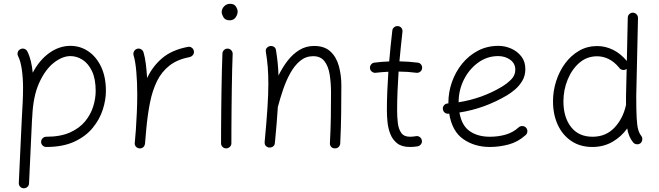

<svg xmlns="http://www.w3.org/2000/svg" viewBox="-20 -759 3490 1017"><path d="M197.8 -7.3Q197.8 -18.6 205.8 -26.6Q213.9 -34.7 225.1 -34.7Q300.3 -34.7 350.8 -57.4Q401.4 -80.1 431.2 -116.7Q460.9 -153.3 473.9 -195.6Q486.8 -237.8 486.8 -277.3Q486.8 -341.3 467.3 -382.1Q447.8 -422.9 417.2 -442.4Q386.7 -461.9 353 -461.9Q310.5 -461.9 265.4 -426.8Q220.2 -391.6 187.7 -320.6Q155.3 -249.5 150.9 -141.1Q150.9 -138.2 150.4 -135.7Q149.9 -127 149.4 -122.1L133.8 212.9Q133.3 224.1 124.8 231.4Q116.2 238.8 105 238.3Q93.8 237.8 86.4 229.5Q79.1 221.2 79.6 210L95.2 -125Q98.1 -172.4 100.1 -214.8Q102.1 -257.3 102.1 -294.4Q102.1 -345.2 95.7 -390.1Q89.4 -435.1 75.7 -461.9Q70.8 -472.2 74.2 -482.9Q77.6 -493.7 87.9 -498.5Q98.1 -503.9 109.1 -500.2Q120.1 -496.6 125 -486.3Q136.7 -462.9 143.6 -434.3Q150.4 -405.8 153.3 -374Q189.5 -441.9 241.9 -479Q294.4 -516.1 353 -516.1Q405.3 -516.1 448 -487.1Q490.7 -458 515.9 -404.5Q541 -351.1 541 -277.3Q541 -230 524.4 -178.2Q507.8 -126.5 470.9 -81.5Q434.1 -36.6 373.5 -8.5Q313 19.5 225.1 19.5Q213.9 19.5 205.8 11.7Q197.8 3.9 197.8 -7.3Z M717.8 26.9Q714.4 26.4 711.4 25.4Q710.9 25.4 710.4 24.9Q710.4 24.9 710 24.9Q697.3 19.5 694.3 6.3Q694.3 5.9 693.8 4.9Q693.8 4.9 693.8 4.4Q693.4 1 693.8 -2.9Q693.8 -4.9 694.3 -7.3Q695.8 -23.4 697 -39.6Q698.2 -55.7 699.7 -71.8Q702.6 -115.2 704.8 -163.6Q707 -211.9 707 -259.8Q707 -322.8 702.1 -378.7Q697.3 -434.6 687.5 -466.3Q684.6 -477.1 689.9 -487.1Q695.3 -497.1 706.1 -500.5Q716.8 -503.9 726.8 -498.3Q736.8 -492.7 740.2 -481.9Q748 -455.6 752.4 -420.7Q756.8 -385.7 759.3 -345.7Q788.1 -407.7 839.4 -451.2Q890.6 -494.6 975.1 -510.7Q985.8 -513.2 995.4 -506.6Q1004.9 -500 1006.8 -489.3Q1009.3 -478.5 1002.7 -469Q996.1 -459.5 985.4 -457Q919.4 -444.3 877.7 -411.6Q835.9 -378.9 811.5 -329.1Q787.1 -279.3 774.4 -215.1Q761.7 -150.9 754.9 -75.7Q752 -33.7 748 2.9Q747.6 6.3 746.1 9.8Q746.1 9.8 746.1 9.8Q746.1 10.7 745.6 11.2Q740.2 23.4 727.1 26.4Q726.6 26.4 725.6 26.4Q725.6 26.4 725.6 26.9Q721.7 27.3 717.8 26.9Z M1154.3 -694.8Q1154.3 -711.9 1167 -725.3Q1179.7 -738.8 1199.2 -738.8Q1220.7 -738.8 1229.7 -724.1Q1238.8 -709.5 1238.8 -698.2Q1238.8 -681.6 1227.8 -666.5Q1216.8 -651.4 1196.8 -651.4Q1172.9 -651.4 1163.6 -667.5Q1154.3 -683.6 1154.3 -694.8ZM1186.5 -501.5Q1197.8 -501 1205.3 -492.4Q1212.9 -483.9 1212.4 -472.7Q1210.9 -438.5 1209.7 -390.1Q1208.5 -341.8 1207.8 -286.9Q1207 -231.9 1206.5 -177.7Q1206.1 -123.5 1205.8 -77.1Q1205.6 -30.8 1205.6 0Q1205.6 11.2 1197.3 19Q1189 26.9 1177.7 26.9Q1166.5 26.9 1158.7 19Q1150.9 11.2 1150.9 0Q1150.9 -30.8 1151.1 -77.4Q1151.4 -124 1151.9 -178.2Q1152.3 -232.4 1153.3 -287.6Q1154.3 -342.8 1155.5 -391.8Q1156.7 -440.9 1158.2 -475.6Q1158.7 -486.8 1167 -494.4Q1175.3 -502 1186.5 -501.5Z M1381.8 -6.8Q1391.6 -111.3 1396.5 -185.1Q1401.4 -258.8 1401.4 -315.9Q1401.4 -363.8 1398.2 -403.8Q1395 -443.8 1388.2 -484.4Q1386.2 -497.1 1392.6 -504.6Q1398.9 -512.2 1408.2 -514.6Q1418.9 -517.1 1429.4 -512Q1439.9 -506.8 1441.9 -493.2Q1447.3 -460 1450.7 -427.2Q1454.1 -394.5 1455.1 -358.9Q1476.1 -401.9 1503.4 -437.3Q1530.8 -472.7 1565.7 -494.1Q1600.6 -515.6 1644 -515.6Q1698.7 -515.6 1730.2 -486.3Q1761.7 -457 1774.9 -409.2Q1788.1 -361.3 1788.1 -306.2Q1788.1 -231 1787.1 -156Q1786.1 -81.1 1782.2 0.5Q1781.7 10.7 1774.4 18.8Q1767.1 26.9 1754.4 26.9Q1741.2 26.9 1734.1 18.8Q1727.1 10.7 1727.5 0Q1731.4 -73.7 1732.4 -137.7Q1733.4 -201.7 1733.4 -266.6Q1733.4 -319.8 1726.3 -364Q1719.2 -408.2 1698.7 -434.8Q1678.2 -461.4 1638.7 -461.4Q1600.1 -461.4 1570.3 -437Q1540.5 -412.6 1518.3 -372.8Q1496.1 -333 1480 -285.9Q1463.9 -238.8 1452.1 -193.8L1451.7 -192.4Q1449.2 -151.9 1445.3 -104.7Q1441.4 -57.6 1436 -1.5Q1434.6 11.7 1425.3 17.6Q1416 23.4 1405.8 22.5Q1396 21.5 1388.4 14.2Q1380.9 6.8 1381.8 -6.8Z M2215.8 -397Q2214.8 -386.2 2205.8 -379.2Q2196.8 -372.1 2185.5 -373.5Q2142.6 -379.4 2091.3 -379.9Q2087.9 -328.6 2085.7 -277.1Q2083.5 -225.6 2083.5 -173.3Q2083.5 -140.1 2087.2 -108.2Q2090.8 -76.2 2105.2 -55.4Q2119.6 -34.7 2151.4 -34.7Q2166 -34.7 2182.6 -37.6Q2193.8 -40 2203.1 -33.4Q2212.4 -26.9 2214.4 -15.6Q2216.8 -4.9 2210.2 4.4Q2203.6 13.7 2192.4 16.1Q2171.9 19.5 2151.4 19.5Q2108.4 19.5 2083.7 0Q2059.1 -19.5 2047.4 -49.8Q2035.6 -80.1 2032.5 -113Q2029.3 -146 2029.3 -173.3Q2029.3 -225.6 2031.5 -276.9Q2033.7 -328.1 2037.1 -378.9Q2002.4 -377.4 1970.2 -373.5Q1959.5 -372.1 1950.2 -379.2Q1940.9 -386.2 1939.9 -397Q1938.5 -408.2 1945.6 -417.2Q1952.6 -426.3 1963.4 -427.2Q2000.5 -432.1 2041.5 -433.6Q2044.9 -474.6 2049.1 -515.4Q2053.2 -556.2 2058.1 -597.2Q2059.1 -608.4 2068.4 -615.2Q2077.6 -622.1 2088.4 -620.6Q2099.6 -619.6 2106.4 -610.8Q2113.3 -602.1 2111.8 -590.8Q2107.4 -551.3 2103.3 -512.2Q2099.1 -473.1 2095.7 -434.1Q2120.6 -433.6 2144.8 -431.9Q2168.9 -430.2 2192.4 -427.2Q2203.6 -426.3 2210.4 -417.2Q2217.3 -408.2 2215.8 -397Z M2764.6 -43.9Q2723.6 -6.8 2674.1 6.3Q2624.5 19.5 2574.7 19.5Q2493.7 19.5 2434.1 -22Q2374.5 -63.5 2359.4 -157.2Q2356.9 -156.7 2354.5 -156.7Q2343.3 -155.8 2335 -163.1Q2326.7 -170.4 2325.7 -181.6Q2324.7 -192.9 2332 -201.4Q2339.4 -210 2350.6 -210.9Q2353 -210.9 2355 -211.4Q2355 -212.9 2355 -214.8Q2355 -270.5 2373.8 -324.2Q2392.6 -377.9 2427.7 -421.4Q2462.9 -464.8 2511.7 -490.5Q2560.5 -516.1 2620.1 -516.1Q2654.3 -516.1 2687 -502Q2719.7 -487.8 2741.2 -460.4Q2762.7 -433.1 2762.7 -393.1Q2762.7 -357.4 2746.1 -330.1Q2729.5 -302.7 2706.8 -283.9Q2684.1 -265.1 2666 -254.4Q2546.4 -183.6 2413.6 -163.1Q2425.3 -94.2 2467.8 -64.5Q2510.3 -34.7 2574.7 -34.7Q2619.6 -34.7 2658.9 -46.1Q2698.2 -57.6 2727.5 -84.5Q2735.8 -91.8 2747.3 -91.3Q2758.8 -90.8 2766.6 -82.5Q2773.9 -74.2 2773.4 -62.7Q2772.9 -51.3 2764.6 -43.9ZM2619.1 -461.9Q2560.1 -461.9 2512.5 -427.2Q2464.8 -392.6 2437 -336.9Q2409.2 -281.2 2409.2 -217.3Q2532.7 -236.8 2636.2 -298.3Q2665 -315.4 2687.3 -337.6Q2709.5 -359.9 2709.5 -389.6Q2709.5 -422.9 2682.6 -442.4Q2655.8 -461.9 2619.1 -461.9Z M3143.1 -515.1Q3186 -515.1 3226.3 -495.6Q3266.6 -476.1 3300.3 -436L3305.2 -665Q3305.2 -676.3 3313.2 -684.1Q3321.3 -691.9 3332.5 -691.9Q3343.8 -691.4 3351.6 -683.3Q3359.4 -675.3 3359.4 -664.1L3350.1 -249.5Q3350.1 -176.3 3352.3 -135Q3354.5 -93.8 3360.4 -73Q3366.2 -52.2 3376.5 -39.6Q3383.3 -30.8 3382.1 -19.3Q3380.9 -7.8 3372.6 -0.5Q3363.8 6.3 3352.3 5.1Q3340.8 3.9 3333.5 -4.9Q3309.6 -33.7 3302.2 -78.6Q3271 -34.7 3223.9 -7.6Q3176.8 19.5 3117.7 19.5Q3053.2 19.5 3006.3 -12Q2959.5 -43.5 2934.3 -98.1Q2909.2 -152.8 2909.2 -222.7Q2909.2 -276.9 2925.8 -328.9Q2942.4 -380.9 2973.1 -422.9Q3003.9 -464.8 3047.1 -490Q3090.3 -515.1 3143.1 -515.1ZM2964.4 -222.2Q2964.4 -138.2 3004.6 -86.4Q3044.9 -34.7 3118.7 -34.7Q3189 -34.7 3234.4 -82.5Q3279.8 -130.4 3295.4 -201.2L3295.9 -203.1Q3295.9 -213.4 3295.9 -225.3Q3295.9 -237.3 3295.9 -250L3299.3 -394Q3297.9 -393.1 3296.4 -392.1Q3287.1 -386.2 3275.6 -389.2Q3264.2 -392.1 3258.8 -401.4Q3233.9 -431.6 3204.1 -446.3Q3174.3 -460.9 3142.6 -460.9Q3088.9 -460.9 3048.8 -426.3Q3008.8 -391.6 2986.6 -336.9Q2964.4 -282.2 2964.4 -222.2Z"/></svg>

Font: Mikhak Light
Style: Regular
Weight: 300
Designer: Amin Abedi
Version: Version 3.3